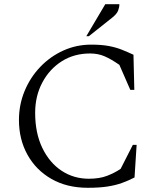

<svg xmlns="http://www.w3.org/2000/svg" viewBox="-20 -882 761 912"><path d="M397 10Q298 10 224.5 -32Q151 -74 110.5 -147Q70 -220 70 -312Q70 -385 97 -450Q124 -515 171.5 -564.5Q219 -614 281 -642Q343 -670 413 -670Q462 -670 496.5 -663.5Q531 -657 558.5 -646Q586 -635 614 -622L618 -455H599L547 -574Q508 -601 477 -614.5Q446 -628 408 -628Q332 -628 273.5 -591Q215 -554 181 -490Q147 -426 147 -346Q147 -250 181 -179.5Q215 -109 272.5 -71Q330 -33 402 -33Q453 -33 489 -47Q525 -61 553 -80L611 -194H629L619 -39Q590 -24 559.5 -13Q529 -2 490.5 4Q452 10 397 10ZM390 -710 480 -862H547Q547 -847 541 -831.5Q535 -816 514 -799L402 -710Z"/></svg>

Font: Spectral SC Light
Style: Regular
Weight: 300
Designer: Jean-Baptiste Levee
Foundry: Production Type
Version: Version 2.001